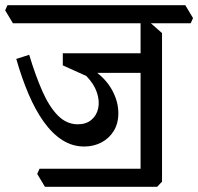

<svg xmlns="http://www.w3.org/2000/svg" viewBox="-50 -628 767 743"><path d="M276 -61Q230 -61 191 -86Q152 -111 119.5 -156.5Q87 -202 60.5 -264Q34 -326 13 -400L63 -416Q87 -336 114 -275Q141 -214 174.5 -180.5Q208 -147 251 -147Q283 -147 303.5 -164Q324 -181 330 -209Q336 -237 325 -270Q314 -303 284 -334L193 -375V-396H202Q268 -387 314 -355Q360 -323 384 -279Q408 -235 408 -190Q408 -150 390 -121Q372 -92 342 -76.5Q312 -61 276 -61ZM124 95 94 45 103 25H577V75L558 95ZM303 -346 193 -383V-422H521L518 -346ZM577 46 494 35V-562L519 -551L577 -500ZM0 -538 -30 -588 -21 -608H667L697 -558L688 -538Z"/></svg>

Font: Eczar
Style: Regular
Weight: 400
Designer: Vaibhav Singh
Foundry: Rosetta Type Foundry
Version: Version 2.000